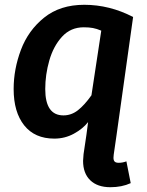

<svg xmlns="http://www.w3.org/2000/svg" viewBox="-20 -564 615 802"><path d="M508 110 526 201Q489 218 441 218Q387 218 357 189Q327 160 327 108Q327 100 329 80L341 -1L348 -54Q326 -26 288.5 -5.5Q251 15 207 15Q125 15 81 -40.5Q37 -96 37 -192Q37 -275 67.5 -356Q98 -437 164.5 -490.5Q231 -544 332 -544Q438 -544 536 -493L467 -1L455 82Q454 87 454 95Q454 106 459 111Q464 116 476 116Q492 116 508 110ZM362 -166 403 -436Q384 -444 368 -447Q352 -450 330 -450Q275 -450 239 -410.5Q203 -371 186 -311.5Q169 -252 169 -192Q169 -82 245 -82Q278 -82 305.5 -103.5Q333 -125 362 -166Z"/></svg>

Font: FiraGO Medium
Style: Italic
Weight: 500
Italic angle: -8°
Designer: bBox Type GmbH
Foundry: bBox Type GmbH
Version: Version 1.001